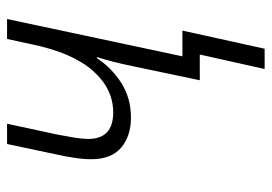

<svg xmlns="http://www.w3.org/2000/svg" viewBox="-130 -442 751 530"><g transform="rotate(-90 245.0 -176.5)"><path d="M320 179 360 0H289L328 -186Q339 -240 353 -284H350Q322 -242 280.5 -216Q239 -190 186 -190Q135 -190 103 -217Q71 -244 71 -300Q71 -321 75 -347Q79 -373 84 -395L113 -532H169L139 -393Q134 -367 130.5 -345.5Q127 -324 127 -308Q127 -239 200 -239Q266 -239 315.5 -295.5Q365 -352 388 -463L403 -532H458L355 -48H426L376 179Z"/></g></svg>

Font: Noto Sans SemiCondensed Light
Style: Italic
Weight: 300
Width: 4
Italic angle: -12°
Designer: Monotype Design Team
Foundry: Monotype Imaging Inc.
Version: Version 2.013; ttfautohint (v1.8.4.7-5d5b)